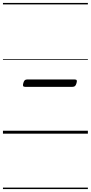

<svg xmlns="http://www.w3.org/2000/svg" viewBox="-20 -905 615 1300"><path d="M150 -317Q139 -317 136.5 -323Q134 -329 138 -343Q142 -357 148 -362Q154 -367 165 -367H485Q497 -367 499.5 -361Q502 -355 498 -342Q494 -328 488 -322.5Q482 -317 470 -317ZM0 365H575V375H0ZM0 -20H575V0H0ZM0 -505H575V-500H0ZM0 -885H575V-875H0Z"/></svg>

Font: Playwrite DK Loopet Guides
Style: Regular
Weight: 400
Designer: Veronika Burian, José Scaglione
Foundry: TypeTogether
Version: Version 1.003